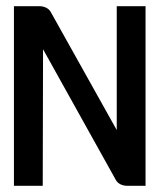

<svg xmlns="http://www.w3.org/2000/svg" viewBox="-20 -600 520 620"><path d="M25 0H118L119 -441L354 -19C361 -6 376 0 391 0H450V-580H357V-180L144 -561C137 -574 122 -580 107 -580H25Z"/></svg>

Font: Charger Sport
Style: Bd
Weight: 700
Designer: Jasper
Foundry: Cannot Into Space Fonts
Version: Version 1.1